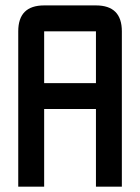

<svg xmlns="http://www.w3.org/2000/svg" viewBox="-20 -704 528 724"><path d="M146.5 -683.6H341.8Q439.5 -683.6 439.5 -585.9V0H341.8V-293H146.5V0H48.8V-585.9Q48.8 -683.6 146.5 -683.6ZM341.8 -585.9H146.5V-390.6H341.8Z"/></svg>

Font: BabelStone Moon Runes
Style: Regular
Weight: 400
Designer: Andrew West
Foundry: BabelStone
Version: Version 7.001 March 14, 2022